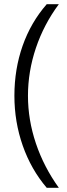

<svg xmlns="http://www.w3.org/2000/svg" viewBox="-20 -815 322 920"><path d="M49 -356Q49 -484 88.5 -596Q128 -708 204 -795H262Q190 -698 152 -585Q114 -472 114 -356Q114 -241 152 -128Q190 -15 262 85H204Q129 -3 89 -117Q49 -231 49 -356Z"/></svg>

Font: BLUETTI 2.0 Extralight
Style: Roman
Weight: 200
Designer: Stijn de Vries
Foundry: tokotype
Version: Version 2.005;October 31, 2023;FontCreator 14.0.0.2814 64-bi